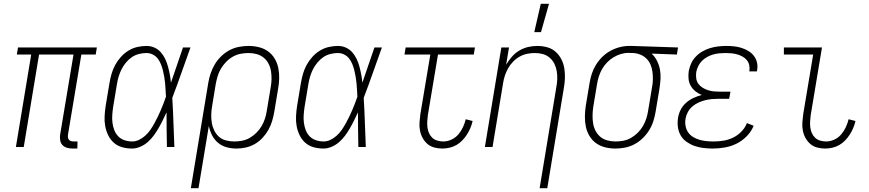

<svg xmlns="http://www.w3.org/2000/svg" viewBox="-20 -768 4540 1003"><path d="M384 8H359Q344 8 330 4Q316 0 306.5 -10Q297 -20 294.5 -34.5Q292 -49 294 -64L364 -483H184L104 0H63L143 -483H68L74 -520H486L480 -483H405L335 -64Q334 -57 335 -50Q336 -43 340 -38Q344 -33 351 -31Q358 -29 366 -29H385Z M670 8Q643 8 618 1Q593 -6 574.5 -22.5Q556 -39 545 -62Q534 -85 529.5 -110Q525 -135 526.5 -162Q528 -189 532 -215L552 -335Q556 -359 563 -383Q570 -407 582 -429Q594 -451 611.5 -470.5Q629 -490 651 -503.5Q673 -517 697.5 -522.5Q722 -528 745 -528Q768 -528 787.5 -519Q807 -510 820.5 -494.5Q834 -479 843 -460Q852 -441 857.5 -420.5Q863 -400 867 -379Q871 -358 873 -336Q889 -382 904.5 -428Q920 -474 936 -520H975Q951 -454 928 -388Q905 -322 880 -257Q884 -193 886 -128.5Q888 -64 891 0H852Q851 -45 850.5 -90.5Q850 -136 850 -181Q840 -160 830 -139.5Q820 -119 808.5 -99Q797 -79 783.5 -60.5Q770 -42 752.5 -26.5Q735 -11 713 -1.5Q691 8 670 8ZM671 -29Q689 -29 706.5 -37.5Q724 -46 739 -59.5Q754 -73 765 -89Q776 -105 785.5 -122Q795 -139 803.5 -156.5Q812 -174 819.5 -191.5Q827 -209 834 -227Q841 -245 847 -263Q846 -281 845 -298.5Q844 -316 842.5 -333Q841 -350 838 -367Q835 -384 831 -400.5Q827 -417 820.5 -433Q814 -449 804 -462Q794 -475 778.5 -483Q763 -491 745 -491Q726 -491 706 -486Q686 -481 669 -469.5Q652 -458 638 -441Q624 -424 615 -406Q606 -388 600 -368.5Q594 -349 591 -329L571 -209Q568 -189 566.5 -168Q565 -147 567.5 -127Q570 -107 577 -88.5Q584 -70 597.5 -56Q611 -42 630.5 -35.5Q650 -29 671 -29Z M977 215 1068 -335Q1072 -360 1080.5 -385Q1089 -410 1102.5 -432.5Q1116 -455 1135.5 -474Q1155 -493 1178.5 -505.5Q1202 -518 1227.5 -523Q1253 -528 1278 -528Q1306 -528 1332.5 -521.5Q1359 -515 1380 -500Q1401 -485 1414.5 -462.5Q1428 -440 1433.5 -414Q1439 -388 1438.5 -360Q1438 -332 1433 -305L1413 -185Q1409 -161 1402 -137Q1395 -113 1382.5 -90.5Q1370 -68 1352 -48.5Q1334 -29 1311.5 -16Q1289 -3 1264.5 2.5Q1240 8 1216 8Q1188 8 1163 1Q1138 -6 1118.5 -22.5Q1099 -39 1087.5 -62Q1076 -85 1071 -110L1017 215ZM1204 -29Q1224 -29 1245 -33Q1266 -37 1285 -48Q1304 -59 1320 -75Q1336 -91 1347 -110Q1358 -129 1364.5 -149.5Q1371 -170 1374 -191L1394 -311Q1398 -332 1398.5 -354Q1399 -376 1395.5 -397Q1392 -418 1382.5 -436Q1373 -454 1357 -467Q1341 -480 1320.5 -485.5Q1300 -491 1278 -491Q1258 -491 1237 -487Q1216 -483 1196.5 -472Q1177 -461 1161.5 -445Q1146 -429 1134.5 -410Q1123 -391 1117 -370.5Q1111 -350 1107 -329L1088 -213Q1084 -191 1083.5 -169Q1083 -147 1086.5 -126Q1090 -105 1099.5 -86Q1109 -67 1124 -53.5Q1139 -40 1160.5 -34.5Q1182 -29 1204 -29Z M1670 8Q1643 8 1618 1Q1593 -6 1574.5 -22.5Q1556 -39 1545 -62Q1534 -85 1529.5 -110Q1525 -135 1526.5 -162Q1528 -189 1532 -215L1552 -335Q1556 -359 1563 -383Q1570 -407 1582 -429Q1594 -451 1611.5 -470.5Q1629 -490 1651 -503.5Q1673 -517 1697.5 -522.5Q1722 -528 1745 -528Q1768 -528 1787.5 -519Q1807 -510 1820.5 -494.5Q1834 -479 1843 -460Q1852 -441 1857.5 -420.5Q1863 -400 1867 -379Q1871 -358 1873 -336Q1889 -382 1904.5 -428Q1920 -474 1936 -520H1975Q1951 -454 1928 -388Q1905 -322 1880 -257Q1884 -193 1886 -128.5Q1888 -64 1891 0H1852Q1851 -45 1850.5 -90.5Q1850 -136 1850 -181Q1840 -160 1830 -139.5Q1820 -119 1808.5 -99Q1797 -79 1783.5 -60.5Q1770 -42 1752.5 -26.5Q1735 -11 1713 -1.5Q1691 8 1670 8ZM1671 -29Q1689 -29 1706.5 -37.5Q1724 -46 1739 -59.5Q1754 -73 1765 -89Q1776 -105 1785.5 -122Q1795 -139 1803.5 -156.5Q1812 -174 1819.5 -191.5Q1827 -209 1834 -227Q1841 -245 1847 -263Q1846 -281 1845 -298.5Q1844 -316 1842.5 -333Q1841 -350 1838 -367Q1835 -384 1831 -400.5Q1827 -417 1820.5 -433Q1814 -449 1804 -462Q1794 -475 1778.5 -483Q1763 -491 1745 -491Q1726 -491 1706 -486Q1686 -481 1669 -469.5Q1652 -458 1638 -441Q1624 -424 1615 -406Q1606 -388 1600 -368.5Q1594 -349 1591 -329L1571 -209Q1568 -189 1566.5 -168Q1565 -147 1567.5 -127Q1570 -107 1577 -88.5Q1584 -70 1597.5 -56Q1611 -42 1630.5 -35.5Q1650 -29 1671 -29Z M2291 8Q2269 8 2248.5 2.5Q2228 -3 2213 -16Q2198 -29 2188 -47Q2178 -65 2174 -86Q2170 -107 2171.5 -128.5Q2173 -150 2176 -172L2228 -483H2093L2099 -520H2461L2455 -483H2268L2215 -166Q2213 -150 2212 -134Q2211 -118 2213 -102.5Q2215 -87 2221 -73Q2227 -59 2238 -48.5Q2249 -38 2264.5 -33.5Q2280 -29 2296 -29Q2317 -29 2338 -38.5Q2359 -48 2374 -65.5Q2389 -83 2398.5 -103.5Q2408 -124 2413 -145L2449 -136Q2445 -118 2437.5 -100Q2430 -82 2419.5 -65.5Q2409 -49 2395 -34.5Q2381 -20 2364.5 -10.5Q2348 -1 2329 3.5Q2310 8 2291 8Z M2799 215 2886 -311Q2890 -332 2891 -353.5Q2892 -375 2888.5 -396Q2885 -417 2876 -435Q2867 -453 2851.5 -466.5Q2836 -480 2816 -485.5Q2796 -491 2774 -491Q2754 -491 2734 -487Q2714 -483 2695 -472.5Q2676 -462 2660.5 -446Q2645 -430 2634.5 -411.5Q2624 -393 2617.5 -373Q2611 -353 2608 -333L2553 0H2513L2599 -520H2639L2624 -430Q2637 -452 2654 -471.5Q2671 -491 2693 -504Q2715 -517 2739 -522.5Q2763 -528 2787 -528Q2814 -528 2839 -521Q2864 -514 2882.5 -497.5Q2901 -481 2912.5 -458.5Q2924 -436 2928 -410.5Q2932 -385 2931 -358Q2930 -331 2925 -305L2839 215ZM2771 -600 2805 -748H2848L2806 -600Z M3195 8Q3167 8 3141 1.5Q3115 -5 3094 -20Q3073 -35 3059.5 -57.5Q3046 -80 3040.5 -106Q3035 -132 3035.5 -160Q3036 -188 3040 -215L3060 -335Q3064 -360 3072 -384Q3080 -408 3094 -430.5Q3108 -453 3127 -471.5Q3146 -490 3169 -502.5Q3192 -515 3217 -521.5Q3242 -528 3266 -528H3281L3522 -520L3516 -483L3384 -488Q3401 -472 3412 -450.5Q3423 -429 3427.5 -405Q3432 -381 3430.5 -355.5Q3429 -330 3425 -305L3405 -185Q3401 -160 3393 -135Q3385 -110 3371 -87.5Q3357 -65 3337.5 -46Q3318 -27 3294.5 -14.5Q3271 -2 3245.5 3Q3220 8 3195 8ZM3196 -29Q3216 -29 3237 -33Q3258 -37 3277 -48Q3296 -59 3312 -75Q3328 -91 3339 -110Q3350 -129 3356.5 -149.5Q3363 -170 3366 -191L3386 -311Q3390 -331 3390.5 -351.5Q3391 -372 3388.5 -392Q3386 -412 3378.5 -430Q3371 -448 3357.5 -461.5Q3344 -475 3325.5 -482.5Q3307 -490 3287 -491H3275Q3272 -491 3269.5 -491.5Q3267 -492 3264 -492Q3244 -492 3224 -486Q3204 -480 3185.5 -469Q3167 -458 3151.5 -442Q3136 -426 3125.5 -407.5Q3115 -389 3108.5 -369Q3102 -349 3099 -329L3079 -209Q3076 -188 3075.5 -166Q3075 -144 3078.5 -123Q3082 -102 3091.5 -84Q3101 -66 3116.5 -53Q3132 -40 3153 -34.5Q3174 -29 3196 -29Z M3703 8Q3679 8 3654.5 5Q3630 2 3608.5 -5.5Q3587 -13 3567.5 -26.5Q3548 -40 3536.5 -59.5Q3525 -79 3521.5 -103Q3518 -127 3522 -152Q3525 -173 3535.5 -194Q3546 -215 3564 -231Q3582 -247 3603 -256.5Q3624 -266 3646 -272Q3628 -279 3613 -291Q3598 -303 3588.5 -319.5Q3579 -336 3577 -356Q3575 -376 3578 -397Q3582 -418 3591 -437.5Q3600 -457 3615.5 -473Q3631 -489 3650.5 -500Q3670 -511 3690.5 -517Q3711 -523 3732 -525.5Q3753 -528 3773 -528Q3794 -528 3814 -526Q3834 -524 3853 -518Q3872 -512 3889 -502Q3906 -492 3918 -476.5Q3930 -461 3934.5 -441.5Q3939 -422 3935 -401L3934 -395H3894L3895 -399Q3897 -415 3893.5 -429.5Q3890 -444 3880.5 -455Q3871 -466 3858 -473Q3845 -480 3831 -484Q3817 -488 3801.5 -489.5Q3786 -491 3770 -491Q3754 -491 3738 -489.5Q3722 -488 3706 -483.5Q3690 -479 3674.5 -470.5Q3659 -462 3647 -450Q3635 -438 3627.5 -422.5Q3620 -407 3617 -391Q3615 -375 3617 -359Q3619 -343 3628 -330.5Q3637 -318 3650 -310Q3663 -302 3678 -297Q3693 -292 3709.5 -290.5Q3726 -289 3742 -289H3796L3789 -252H3735Q3717 -252 3699.5 -250.5Q3682 -249 3664 -244.5Q3646 -240 3628.5 -232Q3611 -224 3596.5 -211.5Q3582 -199 3573 -182Q3564 -165 3561 -147Q3558 -128 3561.5 -109.5Q3565 -91 3575 -76.5Q3585 -62 3600.5 -52.5Q3616 -43 3633 -38Q3650 -33 3669 -31Q3688 -29 3707 -29Q3733 -29 3758.5 -33Q3784 -37 3808.5 -48.5Q3833 -60 3852.5 -80Q3872 -100 3882 -125L3917 -111Q3905 -81 3881 -56.5Q3857 -32 3827.5 -17.5Q3798 -3 3766 2.5Q3734 8 3703 8Z M4291 8Q4269 8 4248.5 2.5Q4228 -3 4213 -16Q4198 -29 4188 -47Q4178 -65 4174 -86Q4170 -107 4171.5 -128.5Q4173 -150 4176 -172L4228 -483H4075V-520H4274L4215 -166Q4213 -150 4212 -134Q4211 -118 4213 -102.5Q4215 -87 4221 -73Q4227 -59 4238 -48.5Q4249 -38 4264.5 -33.5Q4280 -29 4296 -29Q4317 -29 4338 -38.5Q4359 -48 4374 -65.5Q4389 -83 4398.5 -103.5Q4408 -124 4413 -145L4449 -136Q4445 -118 4437.5 -100Q4430 -82 4419.5 -65.5Q4409 -49 4395 -34.5Q4381 -20 4364.5 -10.5Q4348 -1 4329 3.5Q4310 8 4291 8Z"/></svg>

Font: Iosevka Term Curly Extralight
Style: Italic
Weight: 200
Italic angle: -9°
Designer: Belleve Invis
Foundry: Belleve Invis
Version: Version 32.3.0